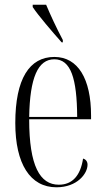

<svg xmlns="http://www.w3.org/2000/svg" viewBox="-20 -786 447 816"><path d="M242 -606H247V-616C218 -671 195 -721 176 -766H119V-756C142 -721 202 -651 242 -606ZM220 10C308 10 352 -48 352 -86C352 -99 345 -109 333 -112C322 -40 288 -1 230 -1C150 -1 104 -80 104 -279H367V-295C367 -450 312 -544 211 -544C105 -544 45 -451 45 -263C45 -90 108 10 220 10ZM308 -289H104C107 -456 141 -534 211 -534C281 -534 307 -453 308 -289Z"/></svg>

Font: Noto Serif Display ExtraCondensed Light
Style: Regular
Weight: 300
Width: 2
Designer: Monotype Design Team
Foundry: Monotype Imaging Inc.
Version: Version 2.009